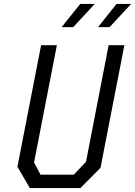

<svg xmlns="http://www.w3.org/2000/svg" viewBox="-20 -961 690 981"><path d="M132.5 0H390.5L493.5 -103.5L615.5 -730H535L419.5 -134.5L357 -68.5H187L154 -130.5L270.5 -730H190L69 -109ZM295 -822.5H354.5L464 -941H390ZM481 -822.5H540L650 -941H575.5Z"/></svg>

Font: Monaspace Krypton Light
Style: Italic
Weight: 300
Italic angle: -11°
Designer: Riley Cran & the Lettermatic Team
Foundry: Lettermatic
Version: Version 1.101 (Monaspace Krypton)